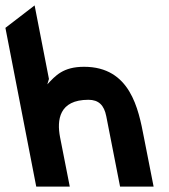

<svg xmlns="http://www.w3.org/2000/svg" viewBox="-97 -690 624 710"><path d="M37 0H161L125 -183C113 -246 121 -321 230 -321C268 -321 288 -301 296 -260L347 0H471L435 -183C415 -287 385 -443 214 -443C136 -443 108 -410 78 -378L84 -398L31 -670L-77 -587Z"/></svg>

Font: Charger EcoBlack
Style: OpObl
Weight: 1000
Designer: Jasper
Foundry: Cannot Into Space Fonts
Version: Version 1.1